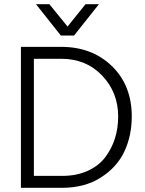

<svg xmlns="http://www.w3.org/2000/svg" viewBox="-20 -898 695 918"><path d="M277 0H80V-674H272Q420 -674 515 -582Q610 -490 610 -341Q610 -250 575 -174.5Q540 -99 462.5 -49.5Q385 0 277 0ZM272 -617H142V-57H277Q346 -57 399 -81Q452 -105 483 -146Q514 -187 529.5 -236Q545 -285 545 -341Q545 -456 468.5 -536.5Q392 -617 272 -617ZM334 -728H271L152 -878H216L303 -771L389 -878H453Z"/></svg>

Font: Hind Madurai Light
Style: Regular
Weight: 300
Designer: Jyotish Sonowal
Foundry: Indian Type Foundry
Version: Version 1.001;PS 1.0;hotconv 1.0.86;makeotf.lib2.5.63406; tt